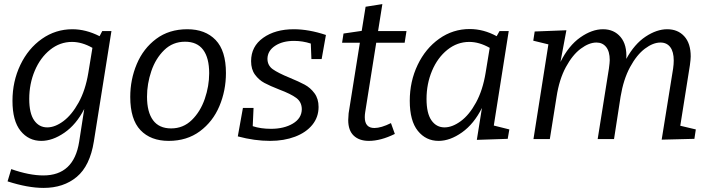

<svg xmlns="http://www.w3.org/2000/svg" viewBox="-20 -680 3475 939"><path d="M480 -528H525L439 12Q420 131 355.5 185Q291 239 193 239Q116 239 17 207L35 147Q123 178 192 178Q341 178 367 14L392 -147Q353 -71 295 -31Q237 9 182 9Q120 9 80.5 -40Q41 -89 41 -187Q41 -282 79.5 -362.5Q118 -443 185 -490Q252 -537 334 -537Q400 -537 467 -503ZM412 -324 432 -446Q381 -475 332 -475Q273 -475 225 -436.5Q177 -398 150 -334Q123 -270 123 -196Q123 -126 147 -91.5Q171 -57 211 -57Q249 -57 290 -87.5Q331 -118 364.5 -178.5Q398 -239 412 -324Z M1085 -323Q1085 -237 1053 -161Q1021 -85 957.5 -38Q894 9 805 9Q717 9 667 -43.5Q617 -96 617 -206Q617 -291 649 -367Q681 -443 744 -490Q807 -537 896 -537Q984 -537 1034.5 -484.5Q1085 -432 1085 -323ZM699 -207Q699 -132 728.5 -92Q758 -52 817 -52Q876 -52 918 -93Q960 -134 981.5 -196.5Q1003 -259 1003 -322Q1003 -397 973.5 -436.5Q944 -476 885 -476Q825 -476 783 -435Q741 -394 720 -332Q699 -270 699 -207Z M1288 -393Q1288 -360 1314 -341.5Q1340 -323 1396 -300Q1442 -281 1470 -266Q1498 -251 1518 -224Q1538 -197 1538 -157Q1538 -107 1507.5 -69.5Q1477 -32 1423 -11.5Q1369 9 1301 9Q1225 9 1143 -13L1168 -152H1220L1216 -63Q1255 -50 1305 -50Q1369 -50 1412 -75.5Q1455 -101 1456 -145Q1456 -181 1429 -201Q1402 -221 1346 -242Q1300 -260 1273 -274.5Q1246 -289 1227 -315Q1208 -341 1208 -381Q1208 -453 1267 -495Q1326 -537 1417 -537Q1490 -537 1574 -509L1553 -391H1503L1500 -467Q1460 -480 1418 -480Q1362 -480 1325.5 -456Q1289 -432 1288 -393Z M1820 -471 1766 -131Q1764 -119 1764 -107Q1764 -54 1811 -54Q1844 -54 1892 -78L1911 -25Q1842 9 1784 9Q1737 9 1710 -16.5Q1683 -42 1683 -93Q1683 -102 1685 -126L1740 -471H1653L1660 -516L1749 -529L1768 -647L1850 -660L1829 -528H1968L1959 -471Z M2395 -66 2471 -47 2463 -1 2312 4 2337 -152Q2298 -74 2239.5 -32.5Q2181 9 2125 9Q2063 9 2023.5 -40Q1984 -89 1984 -187Q1984 -282 2022.5 -362.5Q2061 -443 2128 -490.5Q2195 -538 2277 -538Q2345 -538 2409 -503L2423 -528H2468ZM2355 -324 2375 -446Q2324 -475 2275 -475Q2216 -475 2168 -436.5Q2120 -398 2093 -334Q2066 -270 2066 -196Q2066 -126 2090 -91.5Q2114 -57 2154 -57Q2192 -57 2233.5 -87.5Q2275 -118 2308 -178.5Q2341 -239 2355 -324Z M3307 -65 3383 -47 3376 -1 3216 3 3272 -345Q3275 -366 3275 -384Q3275 -427 3258 -449.5Q3241 -472 3210 -472Q3174 -472 3134 -442Q3094 -412 3061.5 -352Q3029 -292 3015 -207L2983 0H2903L2958 -345Q2962 -375 2962 -386Q2962 -428 2944.5 -450Q2927 -472 2897 -472Q2861 -472 2820.5 -442Q2780 -412 2747.5 -352Q2715 -292 2702 -207L2669 0H2589L2662 -463L2588 -481L2595 -526L2750 -532L2721 -377Q2761 -457 2818 -497Q2875 -537 2929 -537Q2983 -537 3015 -499Q3047 -461 3043 -392Q3083 -465 3137.5 -501Q3192 -537 3243 -537Q3295 -537 3326.5 -502.5Q3358 -468 3358 -404Q3358 -391 3354 -361Z"/></svg>

Font: Bitter Pro
Style: Italic
Weight: 400
Italic angle: -9°
Designer: Sol Matas, and Bitter project Authors
Foundry: Sol Matas
Version: Version 1.010